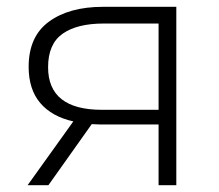

<svg xmlns="http://www.w3.org/2000/svg" viewBox="-20 -543 642 563"><path d="M445 -221V-474H284Q206 -474 163.5 -444Q121 -414 121 -346Q121 -221 279 -221ZM122 0H61L195 -187Q132 -201 98 -241Q64 -281 64 -347Q64 -436 123.5 -479.5Q183 -523 282 -523H497V0H445V-178H274Q267 -178 261 -178.5Q255 -179 249 -179Z"/></svg>

Font: Montserrat-Alt1 Light
Style: Regular
Weight: 300
Designer: Differentunic
Foundry: Differentunic
Version: Version 7.222